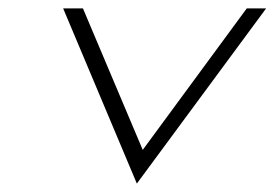

<svg xmlns="http://www.w3.org/2000/svg" viewBox="-20 -471 652 456"><path d="M130 -451 305 -35 612 -451H566L319 -115L177 -451Z"/></svg>

Font: Charger Sport
Style: HLExtObl
Weight: 100
Designer: Jasper
Foundry: Cannot Into Space Fonts
Version: Version 1.1